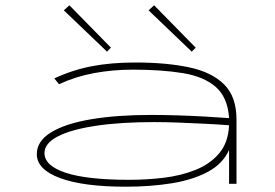

<svg xmlns="http://www.w3.org/2000/svg" viewBox="-20 -694 1040 725"><path d="M455 11Q295 11 207 -21.5Q119 -54 119 -112Q119 -161 172.5 -194Q226 -227 323 -243.5Q420 -260 551 -260Q594 -260 646.5 -258.5Q699 -257 751 -254Q803 -251 845 -248Q840 -326 795 -365.5Q750 -405 670 -418Q590 -431 481 -431Q406 -431 335.5 -418Q265 -405 203 -376L185 -398Q254 -430 327 -444Q400 -458 491 -458Q607 -458 693 -440Q779 -422 826 -375.5Q873 -329 873 -243V0H845V-128Q822 -76 765.5 -45.5Q709 -15 629 -2Q549 11 455 11ZM148 -116Q148 -68 228.5 -41.5Q309 -15 469 -15Q535 -15 600 -23Q665 -31 719.5 -53Q774 -75 808 -115.5Q842 -156 845 -221Q808 -224 758 -226.5Q708 -229 656.5 -231Q605 -233 563 -233Q435 -233 342 -219Q249 -205 198.5 -179Q148 -153 148 -116ZM384 -499 221 -655 242 -674 399 -514ZM704 -499 541 -655 562 -674 719 -514Z"/></svg>

Font: Inconsolata UltraExpanded ExtraLight
Style: Regular
Weight: 200
Width: 9
Monospace: yes
Designer: Raph Levien, Cyreal, Brenton Simpson
Foundry: Raph Levien, Cyreal, Google
Version: Version 3.001; ttfautohint (v1.8.2.53-6de2)